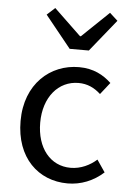

<svg xmlns="http://www.w3.org/2000/svg" viewBox="-54 -786 564 838"><g transform="rotate(5 228.0 -367.0)"><path d="M274 12C332 12 387 -10 431 -50L395 -103C366 -77 326 -57 281 -57C192 -57 132 -131 132 -242C132 -354 196 -429 284 -429C323 -429 354 -414 381 -389L422 -441C388 -473 344 -498 280 -498C155 -498 46 -405 46 -242C46 -81 145 12 274 12ZM232 -574H316L429 -714L394 -746L276 -633H272L154 -746L119 -714Z"/></g></svg>

Font: DAIFUKU Sans
Style: Regular
Weight: 400
Designer: Original font ‘Source Han Sans JP’ : Paul D. Hunt
Foundry: Daifuku
Version: Version 1.000